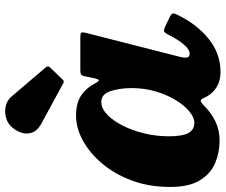

<svg xmlns="http://www.w3.org/2000/svg" viewBox="-93 -765 871 741"><g transform="rotate(-90 342.5 -394.5)"><path d="M653.5 -140.5Q617.5 -68 561.5 -23.5Q505.5 21 435 21Q400.5 21 376.5 5.8Q352.5 -9.5 340.5 -32Q337.5 -39 335.2 -43Q333 -47 331.5 -50Q326.5 -57 321.5 -55Q316.5 -53 306 -43.5Q279 -15.5 245.2 1Q211.5 17.5 170.5 17.5Q124 17.5 83.2 0.2Q42.5 -17 17 -58.8Q-8.5 -100.5 -8.5 -174Q-8.5 -254.5 16.2 -321Q41 -387.5 81.8 -435.8Q122.5 -484 170.8 -510.2Q219 -536.5 266 -536.5Q316.5 -536.5 345.8 -516Q375 -495.5 391.5 -462.5Q398 -450 402.5 -448.8Q407 -447.5 411.5 -468L419 -505Q421 -513 425 -516.5Q429 -520 441.5 -520H567.5Q584.5 -520 587 -515.8Q589.5 -511.5 586 -498L493 -133Q490.5 -122.5 490.5 -113.5Q490.5 -98 505.5 -98Q522 -98 541 -120.2Q560 -142.5 579.5 -181Q587 -195 592 -196.8Q597 -198.5 609.5 -193L644 -176.5Q659 -169.5 660.8 -163.5Q662.5 -157.5 653.5 -140.5ZM373 -321.5Q373 -368.5 361.2 -403.8Q349.5 -439 320 -439Q295 -439 271.5 -417Q248 -395 228.8 -357.5Q209.5 -320 198.2 -273.5Q187 -227 187 -178.5Q187 -126.5 199.5 -103.2Q212 -80 239 -80Q260 -80 283.2 -99.5Q306.5 -119 327 -152.5Q347.5 -186 360.2 -229.5Q373 -273 373 -321.5ZM219.5 -781Q233.5 -799 256.2 -806Q279 -813 302.2 -808.2Q325.5 -803.5 340.5 -785.5L452 -654.5Q461 -645.5 452.5 -636.5L406.5 -589Q402 -584.5 399.5 -583.8Q397 -583 391.5 -586L236.5 -670Q202 -688.5 198.2 -718.8Q194.5 -749 219.5 -781Z"/></g></svg>

Font: Besley* Heavy
Style: Italic
Weight: 800
Italic angle: -13°
Designer: Owen Earl
Foundry: indestructible type*
Version: Version 3.000; ttfautohint (v1.8.3)